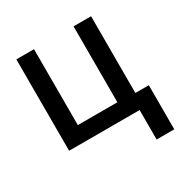

<svg xmlns="http://www.w3.org/2000/svg" viewBox="-162 -662 930 965"><g transform="rotate(-30 303.0 -179.5)"><path d="M497.1 -85H575.2V170.9H472.7V0H63.5V-530.3H166V-89.8H395.5V-530.3H497.1Z"/></g></svg>

Font: Pretendard GOV Medium
Style: Regular
Weight: 500
Designer: Base glyphs from Inter by Rasmus Andersson; Hangeul glyphs from Noto Sans CJK(Source Han Sans) by Jang Soo-young and Kan
Foundry: Kil Hyung-jin
Version: Version 1.309